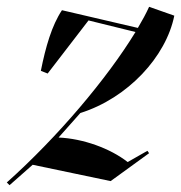

<svg xmlns="http://www.w3.org/2000/svg" viewBox="-78 -516 532 564"><path d="M-58 20 -50 28 18 -32 247 16 360 -66 355 -73 297 -40C246 -80 166 -109 94 -112L158 -184C298 -228 410 -350 434 -470L360 -496C351 -476 340 -456 327 -434L104 -486C74 -441 56 -378 42 -308L62 -300L182 -456L320 -422C237 -286 92 -114 -58 20Z"/></svg>

Font: Mazius Display Extra italic
Style: Regular
Weight: 400
Italic angle: -17°
Designer: Alberto Casagrande & Collletttivo
Foundry: Collletttivo
Version: Version 2.000;Glyphs 3.2 (3217)